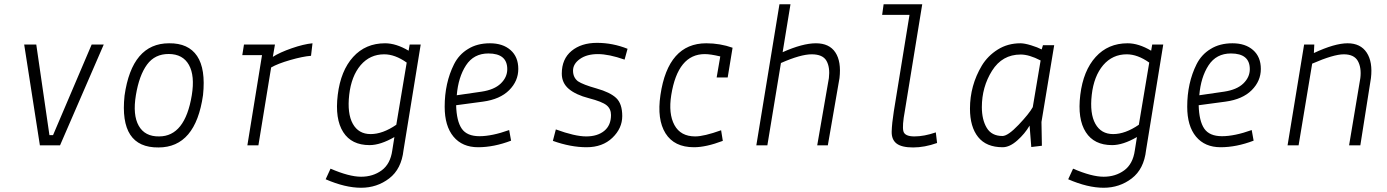

<svg xmlns="http://www.w3.org/2000/svg" viewBox="-20 -685 6540 905"><path d="M94 -475H151L213 -48H230L412 -475H469L263 0H168Z M727 10Q541 12 567 -234Q602 -481 777 -481Q868 -482 909 -421Q950 -360 937 -237Q902 10 727 10ZM730 -42Q852 -42 884 -236Q899 -328 870.5 -379Q842 -430 776 -430.5Q710 -431 673 -380.5Q636 -330 620.5 -236.5Q605 -143 634 -92Q663 -41 730 -42Z M1258 -367 1198 0H1146L1215 -425H1122L1130 -475H1276L1266 -417Q1299 -438 1355 -457.5Q1411 -477 1453 -481L1446 -422Q1407 -419 1348 -402Q1289 -385 1258 -367Z M1829 24 1839 -39Q1773 -1 1722 -1Q1637 -1 1598 -62Q1558 -124 1572 -238Q1586 -352 1644.5 -416.5Q1703 -481 1795 -481Q1847 -481 1906 -446L1911 -475H1963L1882 23Q1872 112 1814.5 156Q1757 200 1682 200Q1607 200 1515 160L1538 110Q1626 148 1682 148Q1738 148 1779 118Q1820 88 1829 24ZM1848 -97 1897 -390Q1842 -429 1791 -429Q1724 -429 1680 -378Q1636 -326 1626 -238Q1616 -150 1643 -101.5Q1670 -53 1727 -53Q1784 -53 1848 -97Z M2186 -454Q2229 -481 2289.5 -481Q2350 -481 2386.5 -449Q2423 -417 2423 -360Q2423 -303 2380 -260Q2337 -217 2257 -206L2130 -189Q2132 -114 2156.5 -78.5Q2181 -43 2240 -43Q2299 -43 2380 -72L2389 -22Q2308 9 2233.5 9Q2159 9 2117.5 -41Q2076 -91 2076 -182Q2076 -294 2120 -382Q2143 -428 2186 -454ZM2133 -236 2250 -253Q2310 -262 2340.5 -291.5Q2371 -321 2371 -359Q2371 -433 2282 -433Q2213 -433 2176.5 -377Q2140 -321 2133 -236Z M2586 -21 2600 -75Q2690 -42 2743 -42Q2796 -42 2828 -68Q2860 -94 2860 -143Q2860 -172 2839 -189Q2818 -206 2756 -222Q2694 -238 2661 -266Q2628 -294 2628 -338Q2628 -407 2674 -445Q2720 -483 2794 -483Q2868 -483 2938 -455L2924 -404Q2850 -430 2798 -430Q2746 -430 2713.5 -407Q2681 -384 2681 -352Q2681 -320 2704 -302Q2728 -286 2792 -268Q2856 -250 2884.5 -223Q2913 -196 2913 -138Q2913 -80 2866.5 -35.5Q2820 9 2745 9Q2670 9 2586 -21Z M3358 -320 3375 -419Q3329 -430 3302 -430Q3175 -430 3144 -237Q3130 -149 3159 -95.5Q3188 -42 3257 -42Q3298 -42 3379 -71L3387 -21Q3308 9 3251 9Q3158 9 3117 -56.5Q3076 -122 3093 -237Q3129 -481 3309 -481Q3374 -481 3433 -460L3410 -320Z M3661 -388 3597 0H3545L3654 -665H3706L3669 -439Q3763 -481 3826 -481Q3889 -481 3917.5 -438Q3946 -395 3937 -317L3882 0H3832L3887 -317Q3893 -368 3875.5 -398.5Q3858 -429 3806 -429Q3754 -429 3661 -388Z M4193 -160 4267 -615H4138L4145 -665H4327L4245 -162Q4232 -92 4238 -67Q4244 -42 4290 -42Q4336 -42 4391 -61L4397 -11Q4338 10 4284 10Q4230 10 4206 -8.5Q4182 -27 4183 -65Q4184 -103 4193 -160Z M4705 -44Q4731 -44 4781 -96.5Q4831 -149 4848 -180L4885 -400Q4831 -428 4791 -428Q4704 -428 4656 -351.5Q4608 -275 4608 -180Q4608 -121 4631 -82.5Q4654 -44 4705 -44ZM4706 9Q4629 9 4590.5 -39Q4552 -87 4552 -173Q4552 -282 4608 -376Q4636 -422 4683 -451.5Q4730 -481 4790 -481Q4809 -481 4840 -471.5Q4871 -462 4890 -452L4896 -472H4949L4889 -110L4891 2L4841 8L4833 -93Q4811 -55 4775 -23Q4739 9 4706 9Z M5329 24 5339 -39Q5273 -1 5222 -1Q5137 -1 5098 -62Q5058 -124 5072 -238Q5086 -352 5144.5 -416.5Q5203 -481 5295 -481Q5347 -481 5406 -446L5411 -475H5463L5382 23Q5372 112 5314.5 156Q5257 200 5182 200Q5107 200 5015 160L5038 110Q5126 148 5182 148Q5238 148 5279 118Q5320 88 5329 24ZM5348 -97 5397 -390Q5342 -429 5291 -429Q5224 -429 5180 -378Q5136 -326 5126 -238Q5116 -150 5143 -101.5Q5170 -53 5227 -53Q5284 -53 5348 -97Z M5686 -454Q5729 -481 5789.5 -481Q5850 -481 5886.5 -449Q5923 -417 5923 -360Q5923 -303 5880 -260Q5837 -217 5757 -206L5630 -189Q5632 -114 5656.5 -78.5Q5681 -43 5740 -43Q5799 -43 5880 -72L5889 -22Q5808 9 5733.5 9Q5659 9 5617.5 -41Q5576 -91 5576 -182Q5576 -294 5620 -382Q5643 -428 5686 -454ZM5633 -236 5750 -253Q5810 -262 5840.5 -291.5Q5871 -321 5871 -359Q5871 -433 5782 -433Q5713 -433 5676.5 -377Q5640 -321 5633 -236Z M6175 -475 6173 -435Q6271 -481 6332 -481Q6393 -481 6422 -437Q6451 -393 6442 -317L6392 0H6339L6392 -317Q6398 -366 6380 -398Q6362 -429 6314 -429Q6266 -429 6165 -385L6101 0H6049L6127 -475Z"/></svg>

Font: Lekton
Style: Italic
Weight: 400
Italic angle: -9.3°
Designer: Paolo Mazzetti, Luciano Perondi, Raffaele Flato, Elena Papassissa, Emilio Macchia, Michela Povoleri, Tobias Seemiller, R
Version: Version 3.000